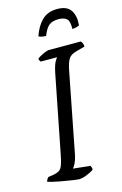

<svg xmlns="http://www.w3.org/2000/svg" viewBox="-143 -961 649 1019"><g transform="rotate(-15 181.5 -451.5)"><path d="M159 0Q152 0 135.5 -2.5Q119 -5 97.5 -8.5Q76 -12 54.5 -16Q33 -20 16.5 -24Q0 -28 -8 -31Q-6 -39 -2 -45.5Q2 -52 6 -54L34 -58Q54 -62 65.5 -69Q77 -76 84.5 -95.5Q92 -115 99 -152L183 -579Q192 -621 201.5 -637Q211 -653 214 -656H124Q121 -659 119 -663Q117 -667 116 -674Q123 -680 136 -687Q149 -694 162 -699Q175 -704 180 -704H357Q361 -700 365 -692Q369 -684 369 -673L322 -660Q290 -652 278 -633Q266 -614 258 -574L171 -128Q166 -104 157.5 -87Q149 -70 142 -63L236 -53Q238 -50 240 -44Q242 -38 242 -31Q226 -19 201.5 -9.5Q177 0 159 0ZM187 -780Q172 -780 161 -783Q150 -786 147 -789Q164 -840 195.5 -871.5Q227 -903 280 -903Q334 -903 354.5 -871.5Q375 -840 370 -789Q365 -786 354.5 -783Q344 -780 331 -780Q333 -821 318.5 -835Q304 -849 273 -849Q240 -849 221.5 -835Q203 -821 187 -780Z"/></g></svg>

Font: Texturina Medium 12pt Light
Style: Italic
Weight: 300
Italic angle: -11°
Version: Version 1.002